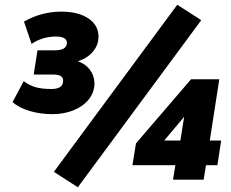

<svg xmlns="http://www.w3.org/2000/svg" viewBox="-20 -757 974 809"><path d="M200 -276Q150 -276 104.5 -289.5Q59 -303 33 -327L80 -415Q104 -397 130.5 -389.5Q157 -382 197 -382Q246 -382 246 -417Q247 -443 204 -443H122L138 -545H211Q261 -545 262 -576Q262 -603 216 -603Q159 -603 113 -572L81 -666Q155 -708 238 -708Q309 -708 351.5 -680Q394 -652 395 -605Q396 -569 372 -540Q348 -511 308 -499Q340 -488 358.5 -463.5Q377 -439 378 -407Q378 -369 355 -339.5Q332 -310 291.5 -293Q251 -276 200 -276ZM308 32 207 -33 727 -737 828 -672ZM709 0 719 -61H538L553 -153L785 -423H904L864 -165H912L896 -61H848L838 0ZM740 -165 756 -265 672 -165Z"/></svg>

Font: Nunito Sans Black
Style: Italic
Weight: 900
Italic angle: -9°
Designer: Vernon Adams
Foundry: Vernon Adams
Version: Version 3.006; ttfautohint (v1.8.3)